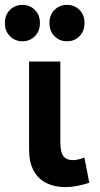

<svg xmlns="http://www.w3.org/2000/svg" viewBox="-50 -752 408 786"><path d="M218.5 14Q174 14 140.2 -2.5Q106.5 -19 87.8 -53.2Q69 -87.5 69 -141V-500H197V-170.5Q197 -129.5 209.2 -113Q221.5 -96.5 249 -96.5Q259 -96.5 270.8 -99.2Q282.5 -102 295.5 -107L315.5 -3.5Q290 4.5 265.2 9.2Q240.5 14 218.5 14ZM42 -583Q11.5 -583 -9.2 -603.8Q-30 -624.5 -30 -657.5Q-30 -691 -9.2 -711.5Q11.5 -732 42 -732Q72 -732 92.8 -711.5Q113.5 -691 113.5 -657.5Q113.5 -624.5 92.8 -603.8Q72 -583 42 -583ZM224 -583Q194 -583 173.2 -603.8Q152.5 -624.5 152.5 -657.5Q152.5 -691 173.2 -711.5Q194 -732 224 -732Q255 -732 275.5 -711.5Q296 -691 296 -657.5Q296 -624.5 275.5 -603.8Q255 -583 224 -583Z"/></svg>

Font: Geologica Medium
Style: Regular
Weight: 500
Designer: Sindre Bremnes, Frode Helland
Foundry: Monokrom Skriftforlag AS
Version: Version 1.010;gftools[0.9.28]